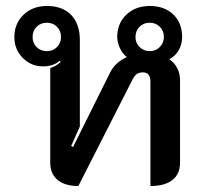

<svg xmlns="http://www.w3.org/2000/svg" viewBox="-20 -613 677 642"><path d="M148 -69V-385Q171 -394 183 -406L180 -410Q158 -391 124 -391Q84 -391 56 -419.5Q28 -448 28 -489Q28 -534 58.5 -563.5Q89 -593 137 -593Q189 -593 218 -563Q247 -533 247 -479V-190L218 -125L224 -121L349 -372Q366 -405 404 -422Q390 -433 381 -452Q372 -471 372 -489Q372 -535 402.5 -564Q433 -593 481 -593Q530 -593 559.5 -564.5Q589 -536 589 -490Q589 -465 577.5 -445Q566 -425 546 -415Q582 -390 582 -343V-69Q582 -31 556.5 -11Q531 9 483 9V-340Q483 -371 458 -371Q444 -371 436 -364.5Q428 -358 419 -339L242 9Q197 9 172.5 -11.5Q148 -32 148 -69ZM184 -489Q184 -510 170.5 -523.5Q157 -537 137 -537Q116 -537 102.5 -523.5Q89 -510 89 -489Q89 -469 102.5 -455.5Q116 -442 137 -442Q157 -442 170.5 -455.5Q184 -469 184 -489ZM528 -489Q528 -510 514.5 -523.5Q501 -537 481 -537Q460 -537 446.5 -523.5Q433 -510 433 -489Q433 -469 447 -455.5Q461 -442 481 -442Q501 -442 514.5 -456Q528 -470 528 -489Z"/></svg>

Font: K2D Medium
Style: Regular
Weight: 500
Designer: Katatrad Aksorn Co.,Ltd.
Foundry: Cadson Demak Co.,Ltd.
Version: Version 1.000; ttfautohint (v1.6)